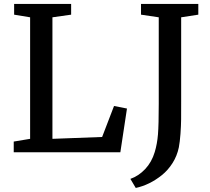

<svg xmlns="http://www.w3.org/2000/svg" viewBox="-20 -763 1054 962"><path d="M48.8 0V-53.7L130.9 -67.4V-676.3L50.8 -689.5V-743.2H336.4V-689.5L242.7 -676.3V-67.4L491.7 -76.7L551.3 -231.9L616.2 -219.2L583 0ZM660.2 178.7 633.3 133.3Q674.8 118.7 707.5 84Q740.2 49.3 755.4 -1.5Q767.6 -42 771.5 -89.8Q775.4 -137.7 775.4 -242.7V-676.3L686.5 -689.5V-743.2H973.6V-689.5L887.7 -676.3V-275.4Q887.7 -268.6 887.7 -255.9Q887.7 -196.3 887.5 -165.3Q887.2 -134.3 884.3 -93Q881.3 -51.8 876 -24.4Q867.2 18.1 844.5 54Q821.8 89.8 791 114.5Q760.3 139.2 727.3 155.3Q694.3 171.4 660.2 178.7Z"/></svg>

Font: HaufeMerriweather
Style: Regular
Weight: 400
Designer: Eben Sorkin ( eben@eyebytes.com )
Foundry: Eben Sorkin
Version: Version 1.56